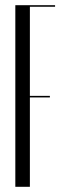

<svg xmlns="http://www.w3.org/2000/svg" viewBox="-20 -719 252 739"><path d="M95 -693V-350H172V-344H95V0H39V-699H192V-693Z"/></svg>

Font: Moniqa Cond Display
Style: Regular
Weight: 400
Width: 3
Designer: Rajesh Rajput
Foundry: Rajesh Rajput
Version: Version 1.000